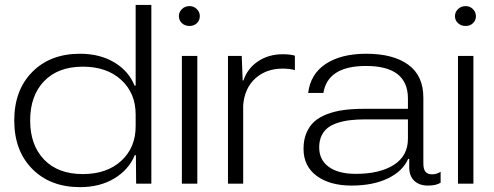

<svg xmlns="http://www.w3.org/2000/svg" viewBox="-20 -749 2013 783"><path d="M306.2 14.2Q185.1 14.2 111.6 -60.1Q38.1 -134.3 38.1 -257.8Q38.1 -381.3 111.6 -455.6Q185.1 -529.8 306.2 -529.8Q386.7 -529.8 445.6 -494.9Q504.4 -460 528.8 -399.9H533.2V-729H597.2V0H535.2L534.2 -116.2H529.8Q504.9 -56.6 446 -21.2Q387.2 14.2 306.2 14.2ZM103 -257.8Q103 -157.2 159.9 -98.1Q216.8 -39.1 317.9 -39.1Q415.5 -39.1 474.4 -93Q533.2 -147 533.2 -233.9V-282.2Q533.2 -369.1 474.4 -423.1Q415.5 -477.1 317.9 -477.1Q216.8 -477.1 159.9 -418Q103 -358.9 103 -257.8Z M721.7 0V-521H784.7V0ZM709.5 -683.1Q709.5 -699.7 721.9 -711.9Q734.4 -724.1 752.9 -724.1Q770.5 -724.1 782.7 -711.9Q794.9 -699.7 794.9 -683.1Q794.9 -666 783 -654.5Q771 -643.1 752.9 -643.1Q734.4 -643.1 721.9 -654.5Q709.5 -666 709.5 -683.1Z M909.7 0V-521H965.8L969.7 -420.9H972.7Q989.3 -470.2 1032.5 -499Q1075.7 -527.8 1132.8 -527.8Q1163.1 -527.8 1182.6 -522V-462.9Q1162.6 -469.2 1132.8 -469.2Q1065.9 -469.2 1021.7 -429.7Q977.5 -390.1 971.7 -319.8V0Z M1413.6 7.8Q1325.2 7.8 1271.5 -31.7Q1217.8 -71.3 1217.8 -142.1Q1217.8 -178.7 1229.7 -207Q1241.7 -235.4 1262.5 -253.7Q1283.2 -272 1314.5 -283.7Q1345.7 -295.4 1381.8 -300.3Q1418 -305.2 1462.9 -305.2H1643.6V-347.2Q1643.6 -480 1472.7 -480Q1316.9 -480 1298.8 -370.1H1236.8Q1246.1 -447.3 1308.6 -488.5Q1371.1 -529.8 1473.6 -529.8Q1583.5 -529.8 1645 -485.1Q1706.5 -440.4 1706.5 -351.1V-83Q1706.5 -59.1 1715.1 -48.6Q1723.6 -38.1 1741.7 -38.1Q1761.7 -38.1 1776.9 -48.8V-3.9Q1758.8 7.8 1725.6 7.8Q1689.9 7.8 1669.4 -11.7Q1648.9 -31.2 1648.9 -66.9V-101.1H1644.5Q1623 -51.3 1562.3 -21.7Q1501.5 7.8 1413.6 7.8ZM1281.7 -147.9Q1281.7 -97.2 1320.6 -68.6Q1359.4 -40 1430.7 -40Q1528.8 -40 1586.2 -76.7Q1643.6 -113.3 1643.6 -183.1V-262.2H1472.7Q1437 -262.2 1409.2 -259Q1381.3 -255.9 1356.9 -248Q1332.5 -240.2 1316.4 -227.5Q1300.3 -214.8 1291 -194.8Q1281.7 -174.8 1281.7 -147.9Z M1847.7 0V-521H1910.6V0ZM1835.4 -683.1Q1835.4 -699.7 1847.9 -711.9Q1860.4 -724.1 1878.9 -724.1Q1896.5 -724.1 1908.7 -711.9Q1920.9 -699.7 1920.9 -683.1Q1920.9 -666 1908.9 -654.5Q1897 -643.1 1878.9 -643.1Q1860.4 -643.1 1847.9 -654.5Q1835.4 -666 1835.4 -683.1Z"/></svg>

Font: Lumene Sans Expanded Light
Style: Regular
Weight: 300
Width: 7
Designer: Deni Anggara
Version: Version 1.003;Glyphs 3.1.2 (3151)